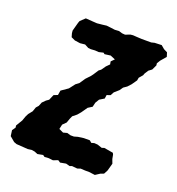

<svg xmlns="http://www.w3.org/2000/svg" viewBox="-106 -598 643 697"><g transform="rotate(20 215.5 -250.0)"><path d="M157 -101 174 -93 189 -97 203 -93H216L230 -97L252 -100H275L283 -93L294 -96L307 -95L325 -89L334 -92L369 -86L372 -80L375 -64L381 -48L373 -19L365 -4L352 1L335 12L312 9H297L279 8L267 12L246 10L238 13L223 9L201 13L192 7L174 14L157 12L141 13L134 8L113 12L101 7L89 5L74 7L60 6L30 4L19 0L0 -16L-3 -38L6 -51L5 -59L20 -84L26 -101L32 -113L44 -128L50 -145L58 -154L64 -169L76 -181L86 -188L95 -209L110 -215L113 -233L139 -251L143 -256L156 -273L168 -282L175 -292L183 -304L199 -321L205 -329L218 -349L226 -355L238 -372L250 -384L248 -395L260 -407L241 -415L218 -412L213 -416L196 -412L181 -413L165 -412L155 -413L140 -421L121 -419L100 -422L85 -429L81 -443L80 -453L89 -486L92 -494L110 -511L138 -509L154 -508L174 -510L190 -512L208 -510L223 -508L239 -509L252 -505L264 -504L282 -511L292 -512L307 -511L326 -510H337H363L375 -513L402 -514L415 -503L429 -496L434 -480L416 -459L408 -446L409 -438L400 -419L388 -410L379 -396L376 -388L364 -374L362 -363L348 -343L336 -330L323 -321L314 -308L297 -293L290 -280L276 -275L274 -261L256 -250L247 -235L243 -218L227 -208L218 -195L211 -185L200 -172L185 -160L180 -149L174 -132L161 -119Z"/></g></svg>

Font: Winky Rough Medium
Style: Italic
Weight: 500
Italic angle: -8.97852°
Designer: Simon Atzbach
Foundry: typofactur
Version: Version 1.206; ttfautohint (v1.8.4.7-5d5b)